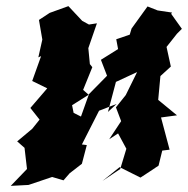

<svg xmlns="http://www.w3.org/2000/svg" viewBox="-20 -581 613 626"><path d="M409 -488 403 -468 359 -453 365 -421 309 -386 329 -334 270 -274 244 -201 220 -213 215 -238 269 -272 251 -288 281 -362 273 -372 268 -424 296 -505 270 -501 248 -513 203 -561 142 -539 107 -516 118 -452 105 -394 114 -398 85 -317 134 -293 79 -229 109 -191 85 -161 36 -120 60 -99 68 -30 15 25 73 22 150 -4 187 7 207 -16 247 -47 263 -108 247 -110 303 -220 360 -242 332 -216 358 -314 427 -346 390 -271 358 -231 375 -186 336 -127 365 -146 392 -96 372 -30 314 9 370 -36 438 -2C458 -15 478 -28 497 -41L509 -90L533 -93L505 -198L557 -205L495 -256V-247L503 -333L537 -364L523 -428L557 -471L573 -487L538 -536L541 -540L494 -547L461 -560Z"/></svg>

Font: Asimov Aggro
Style: CondIt
Weight: 500
Designer: Google
Version: Version 2.000980; 2014